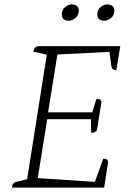

<svg xmlns="http://www.w3.org/2000/svg" viewBox="-20 -850 603 870"><path d="M34 0Q36 -22 53 -26L103 -38L192 -602L131 -616Q134 -637 152 -641H525L507 -532Q488 -532 485 -548L476 -615L240 -603L198 -341H398L417 -402Q425 -402 430.5 -400Q436 -398 440 -389L419 -260Q413 -252 406.5 -250Q400 -248 393 -248L392 -310H194L151 -43L410 -26L448 -131Q460 -131 464 -127Q468 -123 470 -117L452 0ZM453 -756Q421 -756 421 -786Q421 -806 436 -818Q451 -830 464 -830Q498 -830 498 -801Q498 -780 482.5 -768Q467 -756 453 -756ZM292 -756Q260 -756 260 -786Q260 -806 275.5 -818Q291 -830 304 -830Q337 -830 337 -801Q337 -781 321.5 -768.5Q306 -756 292 -756Z"/></svg>

Font: Petrona ExtraLight
Style: Italic
Weight: 200
Italic angle: -9°
Designer: Ringo R. Seeber
Foundry: Ringo R. Seeber
Version: Version 2.001; ttfautohint (v1.8.3)